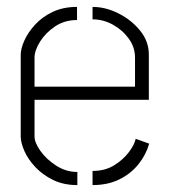

<svg xmlns="http://www.w3.org/2000/svg" viewBox="-20 -536 492 556"><path d="M204 0Q164 0 133.5 -15Q103 -30 82 -52.5Q61 -75 50.5 -99Q40 -123 40 -141V-377Q40 -395 50.5 -418.5Q61 -442 81.5 -464.5Q102 -487 132.5 -501.5Q163 -516 203 -516V-478Q167 -478 139.5 -459.5Q112 -441 96 -415.5Q80 -390 80 -369V-285H371V-369Q371 -399 353 -424Q335 -449 307 -464.5Q279 -480 248 -480V-516Q286 -516 323.5 -497Q361 -478 386 -447Q411 -416 411 -378V-247H80V-141Q80 -123 97 -99Q114 -75 142.5 -56.5Q171 -38 204 -38ZM248 0V-41Q284 -41 310 -57Q336 -73 352.5 -94.5Q369 -116 373 -134L412 -120Q403 -88 381 -60.5Q359 -33 325.5 -16.5Q292 0 248 0Z"/></svg>

Font: Stick No Bills ExtraLight ExtraLight
Style: Regular
Weight: 250
Version: Version 2.000